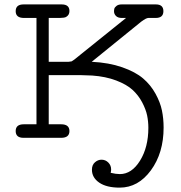

<svg xmlns="http://www.w3.org/2000/svg" viewBox="-20 -631 827 879"><path d="M88.9 -62H147V-548.8H89.8Q51.8 -548.8 51.8 -579.8Q51.8 -610.8 87.9 -610.8H262.2Q298.3 -610.8 297.9 -580.1Q297.9 -562 282.2 -553.2Q275.4 -549.3 253.9 -548.8H203.1V-348.1H293.9L308.1 -350.1L319.8 -357.9L557.1 -548.8H538.1Q520 -548.8 511 -557.9Q502 -566.9 502 -579.1Q502 -585 503.4 -591.1Q504.9 -597.2 513.4 -604Q522 -610.8 537.1 -610.8H693.8Q728 -610.8 728 -579.8Q728 -548.8 692.9 -548.8H659.2Q649.4 -548.8 627 -532.2L399.9 -348.1Q479 -344.2 539.6 -323Q600.1 -301.8 635 -272Q669.9 -242.2 691.9 -202.1Q713.9 -162.1 721.4 -125Q729 -87.9 729 -46.9Q729 69.3 670.9 148.7Q612.8 228 527.8 228Q467.8 228 434.3 205.1Q400.9 182.1 400.9 146Q400.9 124 414.6 112.1Q428.2 100.1 444.8 100.1Q462.9 100.1 475.8 113Q488.8 126 488.8 145Q488.8 150.9 486.8 160.2Q510.7 166 528.8 166Q583 166 621.1 104.5Q659.2 43 659.2 -45.9Q659.2 -74.7 653.6 -102.3Q647.9 -129.9 630.9 -162.4Q613.8 -194.8 586.9 -219.5Q560.1 -244.1 512 -262.5Q463.9 -280.8 401.9 -285.2Q365.7 -287.1 347.2 -287.1H203.1V-62H259.8Q297.9 -62 297.9 -31Q297.9 0 259.8 0H87.9Q51.8 0 51.8 -31Q51.8 -62 88.9 -62Z"/></svg>

Font: CMU Typewriter Text Variable Width
Style: Medium
Weight: 500
Version: Version 0.7.0